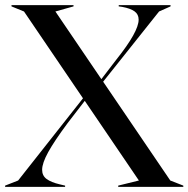

<svg xmlns="http://www.w3.org/2000/svg" viewBox="-31 -732 738 752"><path d="M432 -5 513 -25 301 -337 234 -250Q182 -180 158 -136.5Q134 -93 134 -67Q134 -44 151.5 -31Q169 -18 203 -10L224 -5V0H-11V-5L40 -25L294 -347L63 -687L14 -707V-712H257V-707L186 -687L366 -422L425 -499Q512 -608 512 -655Q512 -676 496 -687.5Q480 -699 448 -705L434 -707V-712H637V-707L592 -687L373 -412L636 -25L687 -5V0H432Z"/></svg>

Font: Nyght Serif
Style: Regular
Weight: 400
Designer: Maksym Kobuzan
Version: Version 0.410;July 4, 2025;FontCreator 15.0.0.2958 64-bit